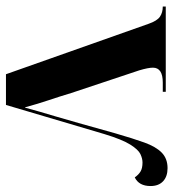

<svg xmlns="http://www.w3.org/2000/svg" viewBox="11 -593 582 644"><g transform="rotate(90 302.0 -271.0)"><path d="M60 -478Q50 -507 36 -516.5Q22 -526 2 -526V-536H288V-526H257Q207 -526 207 -493Q207 -477 216 -447L292 -219Q304 -179 316 -143.5Q328 -108 340 -64H341Q348 -90 354.5 -112.5Q361 -135 370 -165Q379 -195 392.5 -243Q406 -291 427 -366Q444 -425 458 -464Q472 -503 492 -522.5Q512 -542 544 -542Q572 -542 588 -527Q604 -512 604 -485Q604 -446 575 -432Q566 -445 555 -451.5Q544 -458 525 -458Q512 -458 497 -451Q482 -444 465 -417Q448 -390 430 -331L332 0H229Z"/></g></svg>

Font: Noto Serif Display SemiCondensed
Style: Bold
Weight: 700
Width: 4
Designer: Monotype Design Team
Foundry: Monotype Imaging Inc.
Version: Version 2.009